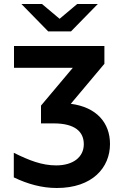

<svg xmlns="http://www.w3.org/2000/svg" viewBox="-20 -764 609 960"><path d="M264 176C442 176 530 74 530 -44C530 -149 464 -228 334 -245L502 -445V-534H50V-425H344L185 -236V-147H249C354 -147 399 -106 399 -43C399 22 345 63 261 63C189 63 126 38 49 0V123C118 156 189 176 264 176ZM221 -607H335L469 -744H366L278 -670L190 -744H87Z"/></svg>

Font: Chess Sans SemiBold
Style: Regular
Weight: 600
Designer: Wolf Bōese
Foundry: Wolf Bōese
Version: Version 7.223;Glyphs 3.3 (3306)